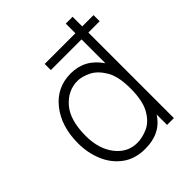

<svg xmlns="http://www.w3.org/2000/svg" viewBox="-205 -848 973 973"><g transform="rotate(-45 281.0 -362.0)"><path d="M261 -45Q299 -45 338.5 -63Q378 -81 405 -129Q432 -177 432 -265Q432 -352 403.5 -399Q375 -446 337 -464Q299 -482 269 -482Q200 -482 150.5 -425.5Q101 -369 101 -255Q101 -162 146.5 -103.5Q192 -45 261 -45ZM269 5Q196 5 146.5 -31.5Q97 -68 72 -127.5Q47 -187 47 -256Q47 -377 109 -455Q171 -533 271 -533Q373 -533 432 -445V-616H212V-660H432V-729H481V-660H562V-616H481V-3H432V-78Q380 5 269 5Z"/></g></svg>

Font: LXGW 975 Gothic SC 200W
Style: Regular
Weight: 200
Version: Version 2.01;February 25, 2021